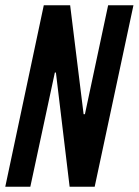

<svg xmlns="http://www.w3.org/2000/svg" viewBox="-21 -708 526 728"><path d="M-1 0 145 -688H245L296 -275H301L389 -688H485L338 0H243L191 -433H187L94 0Z"/></svg>

Font: Saira ExtraCondensed SemiBold
Style: Italic
Weight: 600
Width: 2
Italic angle: -12°
Designer: Hector Gatti with collaboration of the Omnibus-Type team
Foundry: Omnibus-Type
Version: Version 1.101